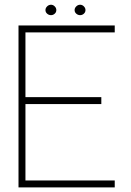

<svg xmlns="http://www.w3.org/2000/svg" viewBox="-20 -810 566 830"><path d="M60 0V-700H476V-670H90V-390H418V-360H90V-30H476V0ZM200.5 -744.5Q191 -744.5 183.8 -750.8Q176.5 -757 176.5 -766.5Q176.5 -775.5 183.8 -782.5Q191 -789.5 200.5 -789.5Q209.5 -789.5 216.5 -782.5Q223.5 -775.5 223.5 -766.5Q223.5 -757 216.5 -750.8Q209.5 -744.5 200.5 -744.5ZM326.5 -744.5Q317 -744.5 309.8 -750.8Q302.5 -757 302.5 -766.5Q302.5 -775.5 309.8 -782.5Q317 -789.5 326.5 -789.5Q335.5 -789.5 342.5 -782.5Q349.5 -775.5 349.5 -766.5Q349.5 -757 342.5 -750.8Q335.5 -744.5 326.5 -744.5Z"/></svg>

Font: Urbanist Thin
Style: Regular
Weight: 100
Designer: Corey Hu
Foundry: Corey Hu
Version: Version 1.330; ttfautohint (v1.8.4.7-5d5b)